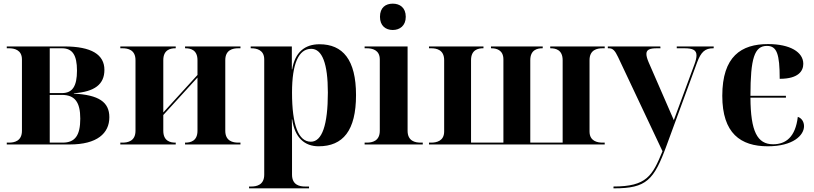

<svg xmlns="http://www.w3.org/2000/svg" viewBox="-20 -790 4450 1050"><path d="M17 0H362C511 0 578 -61 578 -149C578 -232 520 -271 384 -278V-280C498 -288 551 -329 551 -408C551 -491 481 -536 332 -536H17V-526H29C57 -526 100 -518 100 -465V-75C100 -18 58 -10 29 -10H17ZM319 -281H252V-526H319C376 -526 401 -489 401 -404C401 -318 376 -281 319 -281ZM323 -10H252V-271H318C389 -271 419 -232 419 -141C419 -49 390 -10 323 -10Z M638 0H941V-10H939C912 -10 873 -18 873 -75V-161L1060 -366V-75C1060 -18 1021 -10 994 -10H992V0H1295V-10H1283C1254 -10 1212 -18 1212 -75V-461C1212 -518 1254 -526 1283 -526H1295V-536H992V-526H994C1021 -526 1060 -518 1060 -461V-380L873 -175V-461C873 -518 912 -526 939 -526H941V-536H638V-526H650C679 -526 721 -518 721 -461V-75C721 -18 679 -10 650 -10H638Z M1342 240H1670V230H1648C1619 230 1577 222 1577 165V0C1577 -46 1577 -96 1576 -137H1578C1592 -36 1647 10 1722 10C1856 10 1927 -76 1927 -270C1927 -463 1855 -548 1727 -548C1647 -548 1593 -504 1578 -411H1576V-536H1351V-526H1354C1382 -526 1425 -518 1425 -465V165C1425 222 1383 230 1354 230H1342ZM1680 -15C1612 -15 1577 -106 1577 -284C1577 -442 1613 -523 1682 -523C1742 -523 1773 -442 1773 -284C1773 -106 1741 -15 1680 -15Z M2128 -626C2166 -626 2199 -649 2199 -698C2199 -749 2166 -770 2128 -770C2089 -770 2058 -749 2058 -698C2058 -649 2089 -626 2128 -626ZM1974 0H2292V-10H2280C2251 -10 2209 -18 2209 -75V-536H1974V-526H1986C2014 -526 2057 -518 2057 -465V-75C2057 -18 2015 -10 1986 -10H1974Z M2326 0H3287V-10H3275C3247 -10 3204 -18 3204 -71V-461C3204 -518 3246 -526 3275 -526H3287V-536H2989V-526H2991C3018 -526 3057 -518 3057 -461V-10H2880V-461C2880 -518 2919 -526 2946 -526H2948V-536H2665V-526H2667C2693 -526 2733 -518 2733 -465V-10H2556V-461C2556 -518 2595 -526 2622 -526H2624V-536H2326V-526H2338C2367 -526 2409 -518 2409 -461V-71C2409 -18 2366 -10 2338 -10H2326Z M3335 230V240H3338C3515 240 3556 196 3626 4L3792 -448C3814 -507 3836 -526 3881 -526H3883V-536H3681V-526H3723C3769 -526 3789 -516 3789 -487C3789 -474 3785 -457 3777 -436L3692 -206C3685 -186 3675 -161 3665 -133C3655 -157 3648 -173 3625 -225L3527 -450C3519 -469 3515 -483 3515 -495C3515 -518 3533 -526 3572 -526H3592L3591 -536H3304V-526H3310C3331 -526 3343 -514 3360 -478L3603 37C3548 171 3517 230 3335 230Z M4179 10C4317 10 4377 -50 4377 -100C4377 -124 4364 -144 4343 -151C4330 -40 4277 -1 4208 -1C4121 -1 4085 -72 4084 -256H4278V-266H4084C4084 -472 4106 -539 4174 -539C4228 -539 4244 -496 4244 -359C4348 -359 4373 -403 4373 -441C4373 -505 4301 -549 4180 -549C4034 -549 3930 -482 3930 -266C3930 -61 4030 10 4179 10Z"/></svg>

Font: Noto Serif Display
Style: Bold
Weight: 700
Designer: Monotype Design Team
Foundry: Monotype Imaging Inc.
Version: Version 2.009